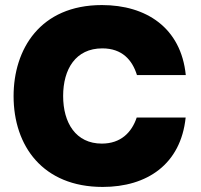

<svg xmlns="http://www.w3.org/2000/svg" viewBox="-20 -736 800 766"><path d="M389.6 9.8C566.9 9.8 701.2 -80.6 720.7 -267.1H525.4C505.4 -207.5 461.9 -163.1 386.2 -163.1C282.7 -163.1 231.9 -245.6 231.9 -353C231.9 -460 281.7 -543 388.2 -543C467.3 -543 507.8 -496.6 526.4 -436.5H721.2C702.1 -626 562.5 -715.8 386.7 -715.8C139.6 -715.8 34.2 -539.1 34.2 -352.5C34.2 -153.8 150.9 9.8 389.6 9.8Z"/></svg>

Font: Wand UI Pro Black
Style: Regular
Weight: 900
Designer: Andreas Faust
Version: Version 1.003;FEAKit 1.0